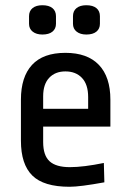

<svg xmlns="http://www.w3.org/2000/svg" viewBox="-20 -702 487 734"><path d="M402 -321V-218H145V-159Q145 -108 169.5 -85.5Q194 -63 247 -63Q299 -63 377 -79L379 -5Q286 12 246 12Q147 12 103.5 -31Q60 -74 60 -164V-321Q60 -408 102.5 -454Q145 -500 230 -500Q314 -500 358 -454Q402 -408 402 -321ZM145 -334V-286H317V-331Q317 -379 293.5 -404Q270 -429 230 -429Q191 -429 168 -404.5Q145 -380 145 -334ZM194 -640V-611Q194 -592 180.5 -581Q167 -570 142 -570Q119 -570 105 -581Q91 -592 91 -611V-640Q91 -660 104.5 -671Q118 -682 142 -682Q167 -682 180.5 -671Q194 -660 194 -640ZM362 -640V-611Q362 -592 348.5 -581Q335 -570 310 -570Q287 -570 273 -581Q259 -592 259 -611V-640Q259 -660 272.5 -671Q286 -682 310 -682Q335 -682 348.5 -671Q362 -660 362 -640Z"/></svg>

Font: Ropa Sans
Style: Regular
Weight: 400
Designer: Botio Nikoltchev
Foundry: Botio Nikoltchev
Version: Version 1.100